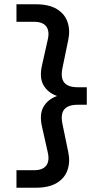

<svg xmlns="http://www.w3.org/2000/svg" viewBox="-20 -770 463 898"><path d="M147 -750Q209 -750 246 -727.5Q283 -705 296 -666.5Q309 -628 299 -582L273 -456Q262 -407 280 -384.5Q298 -362 343 -362H386V-280H343Q298 -280 280 -257.5Q262 -235 273 -186L299 -60Q309 -14 296 24.5Q283 63 246 85.5Q209 108 147 108H57V26H141Q180 26 196.5 4Q213 -18 203 -59L177 -175Q163 -235 183.5 -270.5Q204 -306 247 -321Q204 -336 183.5 -371.5Q163 -407 177 -467L203 -583Q213 -624 196.5 -646Q180 -668 141 -668H57V-750Z"/></svg>

Font: Instrument Sans Medium
Style: Regular
Weight: 500
Designer: Rodrigo Fuenzalida
Foundry: fragTYPE
Version: Version 1.000;gftools[0.9.28]